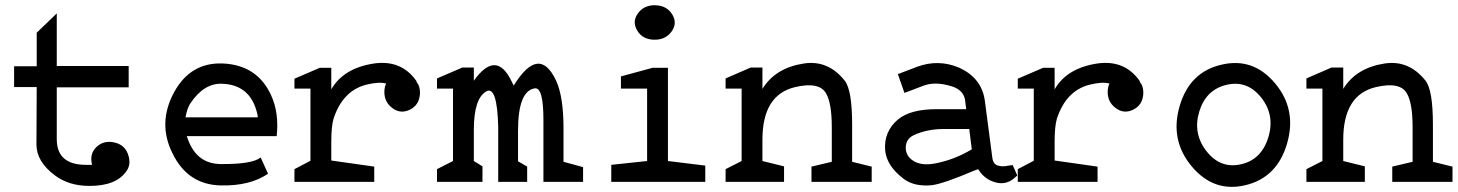

<svg xmlns="http://www.w3.org/2000/svg" viewBox="-20 -699 5603 738"><path d="M198.2 -647.5V-445.3H474.6V-363.3H198.2V-164.1Q198.2 -65.4 310.5 -65.4H334Q323.2 -106.4 349.6 -132.8Q378.9 -162.1 423.8 -150.4Q463.9 -139.6 474.6 -97.7Q483.4 -64.5 465.8 -41Q426.8 15.6 324.2 15.6Q244.1 15.6 190.4 -25.4Q120.1 -78.1 120.1 -143.6L121.1 -364.3H34.2V-444.3H121.1V-573.2Z M692.9 -248H970.2Q973.1 -252 961.4 -287.1Q930.2 -373 835.4 -377Q765.1 -380.9 712.4 -302.7Q699.7 -284.2 692.9 -248ZM697.8 -175.8 703.6 -160.2Q737.8 -69.3 828.6 -68.4Q949.7 -67.4 981.9 -93.8L1010.3 -31.2Q939.9 16.6 827.6 13.7Q701.7 10.7 643.1 -109.4Q584.5 -226.6 649.9 -345.7Q712.4 -459 834.5 -455.1Q968.3 -450.2 1022 -333Q1053.2 -265.6 1043.5 -175.8Z M1464.4 -377.9Q1436 -385.7 1386.2 -373Q1297.4 -349.6 1262.2 -243.2Q1253.4 -212.9 1253.4 -155.3V-82L1418.5 -58.6V0H1111.8V-48.8L1173.3 -81.1V-358.4H1111.8V-396.5L1209.5 -438.5H1253.4V-355.5Q1300.3 -437.5 1418.5 -455.1Q1522.9 -469.7 1580.6 -387.7Q1580.6 -382.8 1587.4 -375Q1595.2 -359.4 1594.2 -337.9Q1591.3 -294.9 1555.2 -277.3Q1519 -259.8 1487.3 -284.2Q1455.6 -308.6 1457.5 -349.6Q1458.5 -366.2 1464.4 -377.9Z M1954.6 -370.1Q2052.2 -528.3 2117.7 -388.7Q2146 -327.1 2146 -205.1V-77.1L2221.2 -56.6V0H2068.8V-238.3Q2068.8 -364.3 2035.6 -359.4Q1971.2 -349.6 1971.2 -196.3V-79.1L2006.3 -58.6V0H1895V-210.9Q1891.1 -371.1 1849.1 -347.7Q1801.3 -320.3 1801.3 -200.2V-80.1L1834.5 -59.6V0H1659.7V-48.8L1721.2 -80.1V-358.4H1659.7V-397.5L1757.3 -439.5H1801.3V-388.7Q1886.2 -507.8 1944.8 -389.6Z M2429.2 -582Q2408.7 -616.2 2432.6 -648.4Q2456.5 -680.7 2500.5 -678.7Q2544.4 -676.8 2564.5 -642.6Q2584.5 -608.4 2560.5 -576.7Q2536.6 -544.9 2492.7 -546.4Q2448.7 -547.9 2429.2 -582ZM2547.4 -80.1 2690.9 -62.5V0H2329.6V-65.4L2467.3 -80.1V-358.4H2366.7V-405.3L2488.8 -438.5H2547.4Z M3177.2 -209Q3177.2 -303.7 3154.8 -340.8Q3128.4 -385.7 3036.6 -364.3Q2910.6 -335 2910.6 -162.1V-80.1L2993.7 -59.6V0H2769V-48.8L2830.6 -80.1V-358.4H2769V-397.5L2865.7 -439.5H2910.6V-357.4Q2960.4 -438.5 3070.8 -455.1Q3163.6 -468.8 3227.1 -388.7Q3255.4 -352.5 3255.4 -219.7V-77.1L3330.6 -58.6V0H3099.1V-58.6L3177.2 -77.1Z M3705.6 -203.1H3606.9Q3542.5 -203.1 3490.7 -178.7Q3461.4 -164.1 3461.4 -129.9Q3462.4 -97.7 3491.7 -80.1Q3522 -61.5 3571.8 -70.3Q3647 -84 3715.3 -125ZM3693.8 -279.3 3689.9 -311.5Q3685.1 -352.5 3638.2 -367.2Q3572.8 -387.7 3525.9 -368.2L3456.5 -341.8L3431.2 -414.1L3505.4 -442.4Q3587.4 -472.7 3667.5 -438.5Q3752.4 -399.4 3765.1 -314.5L3794.4 -91.8Q3798.3 -64.5 3820.8 -61.5Q3834.5 -57.6 3856.9 -62.5L3872.6 -64.5L3890.1 -24.4L3882.3 -17.6Q3842.3 20.5 3787.6 -4.9Q3758.3 -18.6 3739.7 -48.8L3724.1 -43Q3606.9 6.8 3563 12.7Q3495.6 19.5 3454.6 -10.7Q3388.2 -60.5 3382.3 -121.1Q3376.5 -193.4 3432.1 -240.2Q3480 -279.3 3578.6 -279.3Z M4244.6 -377.9Q4216.3 -385.7 4166.5 -373Q4077.6 -349.6 4042.5 -243.2Q4033.7 -212.9 4033.7 -155.3V-82L4198.7 -58.6V0H3892.1V-48.8L3953.6 -81.1V-358.4H3892.1V-396.5L3989.7 -438.5H4033.7V-355.5Q4080.6 -437.5 4198.7 -455.1Q4303.2 -469.7 4360.8 -387.7Q4360.8 -382.8 4367.7 -375Q4375.5 -359.4 4374.5 -337.9Q4371.6 -294.9 4335.4 -277.3Q4299.3 -259.8 4267.6 -284.2Q4235.8 -308.6 4237.8 -349.6Q4238.8 -366.2 4244.6 -377.9Z M4855 -170.9Q4881.3 -256.8 4827.6 -324.2Q4773.9 -391.6 4694.8 -373Q4615.7 -354.5 4589.8 -270.5Q4564 -186.5 4617.2 -118.2Q4670.4 -49.8 4749.5 -67.4Q4828.6 -85 4855 -170.9ZM4674.3 -450.2Q4796.4 -479.5 4880.9 -378.9Q4965.3 -278.3 4927.2 -147.5Q4889.2 -16.6 4767.6 12.7Q4646 42 4561 -59.1Q4476.1 -160.2 4514.2 -291Q4552.2 -421.9 4674.3 -450.2Z M5409.7 -209Q5409.7 -303.7 5387.2 -340.8Q5360.8 -385.7 5269 -364.3Q5143.1 -335 5143.1 -162.1V-80.1L5226.1 -59.6V0H5001.5V-48.8L5063 -80.1V-358.4H5001.5V-397.5L5098.1 -439.5H5143.1V-357.4Q5192.9 -438.5 5303.2 -455.1Q5396 -468.8 5459.5 -388.7Q5487.8 -352.5 5487.8 -219.7V-77.1L5563 -58.6V0H5331.5V-58.6L5409.7 -77.1Z"/></svg>

Font: Hopone
Style: Regular
Weight: 400
Foundry: SIL International (SIL)
Version: Version 1.00 September 3, 2015, initial release